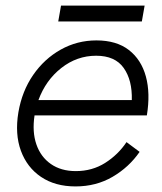

<svg xmlns="http://www.w3.org/2000/svg" viewBox="-20 -657 583 689"><path d="M251 12Q178 12 127.5 -22Q77 -56 55 -116Q33 -176 46 -254Q59 -330 99 -388Q139 -446 198 -479Q257 -512 326 -512Q398 -512 442.5 -477.5Q487 -443 503.5 -382.5Q520 -322 507 -243H104Q95 -184 110.5 -139Q126 -94 162.5 -68.5Q199 -43 252 -43Q311 -43 357.5 -72.5Q404 -102 434 -147L481 -112Q443 -57 384 -22.5Q325 12 251 12ZM118 -298H453Q455 -369 424 -413Q393 -457 325 -457Q256 -457 200 -413Q144 -369 118 -298ZM189 -580 199 -637H499L489 -580Z"/></svg>

Font: Figtree Light
Style: Italic
Weight: 300
Italic angle: -9.5°
Foundry: Erik Kennedy
Version: Version 2.001; ttfautohint (v1.8.4.7-5d5b);gftools[0.9.27]